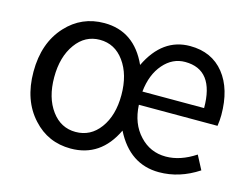

<svg xmlns="http://www.w3.org/2000/svg" viewBox="-82 -693 1102 842"><g transform="rotate(15 468.5 -272.0)"><path d="M124 -62Q51 -141 51 -271Q51 -402 125 -482Q194 -557 297 -557Q433 -557 495 -420Q561 -557 686 -557Q785 -557 841 -487Q896 -418 896 -300Q896 -276 892 -250H535Q539 -165 588 -113Q636 -61 707 -61Q773 -61 841 -106L874 -43Q789 13 696 13Q563 13 495 -122Q431 13 295 13Q192 13 124 -62ZM407 -120Q450 -178 450 -271Q450 -364 407 -423Q365 -481 297 -481Q230 -481 188 -423Q145 -364 145 -271Q145 -178 188 -120Q230 -63 297 -63Q365 -63 407 -120ZM815 -310Q815 -484 683 -484Q626 -484 585 -437Q543 -389 535 -310Z"/></g></svg>

Font: KaiGen Gothic CN Regular
Style: Regular
Weight: 400
Designer: Ryoko NISHIZUKA  (kana & ideographs); Paul D. Hunt (Latin, Greek & Cyrillic); Wenlong ZHANG  (bopomofo); Sandoll Communi
Foundry: Adobe Systems Incorporated
Version: Version 1.002.20150501